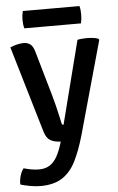

<svg xmlns="http://www.w3.org/2000/svg" viewBox="-59 -703 590 961"><g transform="rotate(-5 236.0 -222.0)"><path d="M330.5 -15Q309 59.5 282.8 111.8Q256.5 164 214.5 191.2Q172.5 218.5 104.5 218.5Q80 218.5 50.8 213Q21.5 207.5 5 202Q3.5 182.5 10.5 158.8Q17.5 135 28.5 122.5Q41.5 126.5 63 130.8Q84.5 135 104.5 135Q137 135 159 120.8Q181 106.5 195.8 80Q210.5 53.5 221.5 17.5L225 5.5Q192.5 4.5 173 -7.2Q153.5 -19 144 -50L15 -486Q33.5 -494 51.2 -498Q69 -502 82.5 -502Q102 -502 116 -491.8Q130 -481.5 138 -453L202.5 -228.5Q209 -206.5 215.5 -179.8Q222 -153 227.8 -127.8Q233.5 -102.5 237.5 -84Q239.5 -77 246.5 -77L353 -494.5Q363 -497 375.8 -498Q388.5 -499 399.5 -499Q414.5 -499 429.2 -497.5Q444 -496 457.5 -491L461.5 -484.5ZM93 -575Q90 -586 88.8 -595.8Q87.5 -605.5 87.5 -618Q87.5 -630.5 88.8 -640.5Q90 -650.5 93 -662H377.5Q380.5 -650.5 381.5 -641.2Q382.5 -632 382.5 -618.5Q382.5 -594 377.5 -575Z"/></g></svg>

Font: Signika Negative Medium
Style: Regular
Weight: 500
Designer: Anna Giedry
Foundry: Anna Giedry
Version: Version 2.001